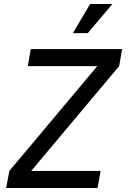

<svg xmlns="http://www.w3.org/2000/svg" viewBox="-20 -947 647 967"><path d="M27 -86 11 0H471L487 -86H137L580 -614L595 -700H135L120 -614H470ZM347 -780H422L546 -927H434Z"/></svg>

Font: Uncut Sans Medium
Style: Italic
Weight: 500
Italic angle: -10°
Designer: Kasper Nordkvist
Foundry: Uncut Type
Version: Version 1.111;FEAKit 1.0